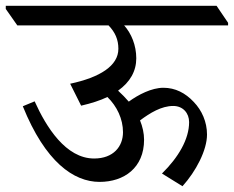

<svg xmlns="http://www.w3.org/2000/svg" viewBox="-60 -643 810 665"><path d="M285 -13C370 -13 439 -62 439 -159C439 -181 434 -204 425 -226C460 -252 499 -276 540 -276C574 -276 595 -251 595 -220C595 -161 558 -98 501 -42L572 2C619 -50 657 -123 657 -177C657 -221 639 -261 611 -290C582 -321 547 -339 506 -339C465 -339 419 -315 386 -291C375 -304 362 -317 349 -329C391 -359 412 -397 412 -441C412 -486 395 -527 370 -555H730V-564L690 -623H-40V-612L0 -555H316C339 -531 350 -506 350 -474C350 -415 286 -375 183 -353L221 -277C256 -285 287 -295 312 -307C345 -275 366 -231 366 -185C366 -136 333 -94 266 -94C168 -94 100 -203 60 -292L19 -275C97 -82 195 -13 285 -13Z"/></svg>

Font: Noto Serif Devanagari
Style: Regular
Weight: 400
Designer: Universal Thirst, Indian Type Foundry and the Monotype Design Team
Foundry: Monotype Imaging Inc.
Version: Version 2.004